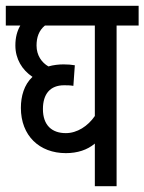

<svg xmlns="http://www.w3.org/2000/svg" viewBox="-20 -642 498 662"><path d="M458 -554V-622H0V-554H50C39 -535 33 -513 33 -485C33 -439 56 -401 92 -377C63 -350 52 -310 52 -270C52 -174 116 -114 207 -114C247 -114 281 -125 307 -147V0H382V-554ZM128 -266C128 -318 153 -348 201 -348C212 -348 221 -348 233 -346L238 -417C226 -419 214 -420 199 -420C183 -420 164 -418 147 -413C124 -426 106 -451 106 -485C106 -513 114 -537 135 -554H307V-242C283 -207 246 -183 207 -183C159 -183 128 -210 128 -266Z"/></svg>

Font: Noto Sans Devanagari ExtraCondensed
Style: Regular
Weight: 400
Width: 2
Designer: Jelle Bosma - Monotype Design Team
Foundry: Monotype Imaging Inc.
Version: Version 2.004